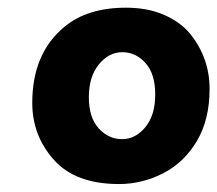

<svg xmlns="http://www.w3.org/2000/svg" viewBox="-20 -743 562 497"><path d="M381.8 -498.3Q381.8 -551.8 356.7 -579.8Q331.5 -607.9 296.6 -607.9Q261.7 -607.9 235.8 -576.2Q210 -544.4 210 -491.5Q210 -438.5 235.6 -410.6Q261.2 -382.8 295.9 -382.8Q330.6 -382.8 356.2 -413.8Q381.8 -444.8 381.8 -498.3ZM402.3 -294.4Q347.7 -266.6 288.1 -266.6Q175.3 -266.6 119.4 -329.3Q63.5 -392.1 63.5 -476.6Q63.5 -605 147 -673.8Q206.5 -723.1 306.2 -723.1Q361.8 -723.1 404.5 -704.6Q447.3 -686 472.7 -654.8Q522.5 -592.8 522.5 -512.9Q522.5 -433.1 489.5 -377.7Q456.5 -322.3 402.3 -294.4Z"/></svg>

Font: Seymour One
Style: Book
Weight: 400
Designer: vernon adams
Foundry: vernon adams
Version: Version 1.000; ttfautohint (v0.93) -l 8 -r 50 -G 200 -x 0 -w